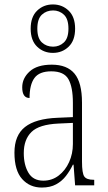

<svg xmlns="http://www.w3.org/2000/svg" viewBox="-20 -834 486 864"><path d="M168 10Q114 10 79.5 -28.5Q45 -67 45 -147Q45 -225 92.5 -262.5Q140 -300 239 -304L308 -307V-371Q308 -442 288 -477.5Q268 -513 211 -513Q157 -513 135 -483Q113 -453 113 -393Q80 -393 80 -441Q80 -482 113.5 -512.5Q147 -543 213 -543Q282 -543 315.5 -502.5Q349 -462 349 -372V-107Q349 -54 359.5 -39.5Q370 -25 401 -25H404V0H318L311 -93H308Q295 -66 277 -42.5Q259 -19 232.5 -4.5Q206 10 168 10ZM175 -21Q214 -21 244 -44Q274 -67 291 -104.5Q308 -142 308 -186V-281L243 -278Q156 -274 121.5 -240Q87 -206 87 -145Q87 -92 108 -56.5Q129 -21 175 -21ZM218 -596Q176 -596 147 -624Q118 -652 118 -705Q118 -758 147 -786Q176 -814 218 -814Q260 -814 289 -786Q318 -758 318 -705Q318 -652 289 -624Q260 -596 218 -596ZM219 -624Q247 -624 267.5 -643Q288 -662 288 -705Q288 -749 267.5 -768Q247 -787 219 -787Q189 -787 168.5 -768Q148 -749 148 -705Q148 -662 168.5 -643Q189 -624 219 -624Z"/></svg>

Font: Noto Serif Bengali Condensed ExtraLight
Style: Regular
Weight: 200
Width: 3
Designer: Juan Bruce, Universal Thirst, Indian Type Foundry and the Monotype Design Team.
Foundry: Monotype Imaging Inc.
Version: Version 2.003; ttfautohint (v1.8.4.7-5d5b)